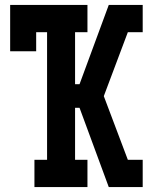

<svg xmlns="http://www.w3.org/2000/svg" viewBox="-20 -755 640 775"><path d="M419 0 301 -320H283V-110H333V0H119V-110H170V-625H126V-548H21V-735H333V-625H283V-415H301L419 -735H556V-625H496L399 -367L496 -110H556V0Z"/></svg>

Font: Iosevka HT Extrabold Extended
Style: Regular
Weight: 800
Width: 7
Monospace: yes
Designer: Belleve Invis
Foundry: Belleve Invis
Version: Version 32.3.0; ttfautohint (v1.8.4)